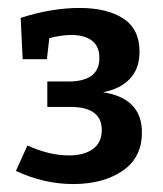

<svg xmlns="http://www.w3.org/2000/svg" viewBox="-20 -800 411 483"><path d="M337 -467Q337 -403 288 -370Q239 -337 164 -337Q91 -337 20 -370L49 -434Q104 -409 154 -409Q191 -409 213.5 -425Q236 -441 236 -473Q236 -531 157 -531H99V-595H152Q230 -595 230 -654Q230 -684 211 -698Q192 -712 160 -712Q134 -712 104 -704L98 -651H37L32 -755Q109 -780 181 -780Q249 -780 290 -753.5Q331 -727 331 -670Q331 -627 306.5 -601.5Q282 -576 239 -568Q337 -553 337 -467Z"/></svg>

Font: Bitter Pro SemiBold
Style: Regular
Weight: 600
Designer: Sol Matas, and Bitter project Authors
Foundry: Sol Matas
Version: Version 1.010